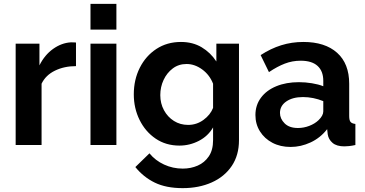

<svg xmlns="http://www.w3.org/2000/svg" viewBox="-20 -750 1890 993"><path d="M373 -408Q312 -408 264 -384.5Q216 -361 195 -317V0H61V-524H184V-412Q211 -466 254.5 -497Q298 -528 346 -531Q367 -531 373 -530Z M448 -597V-730H582V-597ZM448 0V-524H582V0Z M908 3Q838 3 785 -33Q732 -69 702 -129.5Q672 -190 672 -262Q672 -338 703 -399.5Q734 -461 789 -497Q844 -533 916 -533Q977 -533 1023 -505.5Q1069 -478 1099 -432V-524H1216V-25Q1216 53 1178.5 108.5Q1141 164 1075 193.5Q1009 223 925 223Q839 223 780.5 194.5Q722 166 680 114L753 43Q783 80 828.5 101Q874 122 925 122Q967 122 1002.5 106.5Q1038 91 1060 58.5Q1082 26 1082 -25V-91Q1056 -46 1008.5 -21.5Q961 3 908 3ZM953 -104Q997 -104 1032.5 -130Q1068 -156 1082 -192V-317Q1064 -363 1025.5 -391Q987 -419 945 -419Q904 -419 873.5 -396Q843 -373 826 -336.5Q809 -300 809 -258Q809 -215 828 -180Q847 -145 879.5 -124.5Q912 -104 953 -104Z M1301 -155Q1301 -206 1329.5 -244.5Q1358 -283 1409 -304Q1460 -325 1526 -325Q1559 -325 1593 -319.5Q1627 -314 1652 -304V-332Q1652 -382 1622.5 -409Q1593 -436 1535 -436Q1492 -436 1453 -421Q1414 -406 1371 -377L1328 -465Q1380 -499 1434.5 -516Q1489 -533 1549 -533Q1661 -533 1723.5 -477Q1786 -421 1786 -317V-150Q1786 -128 1793 -119.5Q1800 -111 1818 -109V0Q1800 4 1785.5 5.5Q1771 7 1761 7Q1721 7 1700 -11Q1679 -29 1675 -55L1672 -82Q1637 -37 1586.5 -13.5Q1536 10 1483 10Q1430 10 1389 -11.5Q1348 -33 1324.5 -70.5Q1301 -108 1301 -155ZM1627 -128Q1652 -152 1652 -174V-227Q1600 -248 1547 -248Q1494 -248 1461 -225.5Q1428 -203 1428 -166Q1428 -136 1452 -112Q1476 -88 1521 -88Q1551 -88 1579.5 -99Q1608 -110 1627 -128Z"/></svg>

Font: Raleway
Style: Bold
Weight: 700
Designer: Matt McInerney, Pablo Impallari, Rodrigo Fuenzalida
Foundry: Matt McInerney, Pablo Impallari, Rodrigo Fuenzalida
Version: Version 4.026